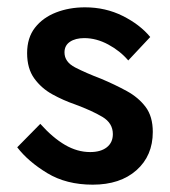

<svg xmlns="http://www.w3.org/2000/svg" viewBox="-20 -490 464 524"><path d="M90 -152Q124 -114 157.5 -94.5Q191 -75 226 -75Q255 -75 271.5 -88Q288 -101 288 -124Q288 -154 259.5 -171Q231 -188 185 -205Q153 -216 123 -232.5Q93 -249 73.5 -276Q54 -303 54 -345Q54 -387 75.5 -414.5Q97 -442 133 -456Q169 -470 212 -470Q268 -470 315 -446.5Q362 -423 390 -389L330 -325Q308 -351 275.5 -368.5Q243 -386 210 -386Q186 -386 171 -376Q156 -366 156 -347Q156 -321 185 -306Q214 -291 256 -275Q294 -259 326 -241.5Q358 -224 377.5 -198Q397 -172 397 -130Q397 -65 352.5 -25.5Q308 14 233 14Q161 14 109 -17.5Q57 -49 27 -88Z"/></svg>

Font: Jost* Medium
Style: Regular
Weight: 500
Version: Version 3.7